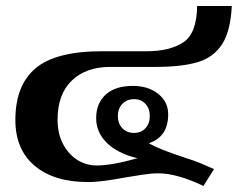

<svg xmlns="http://www.w3.org/2000/svg" viewBox="-20 -594 789 637"><path d="M505 -19Q483 -19 453.5 -14.5Q424 -10 394 -5Q363 1 330 5.5Q297 10 272 10Q159 10 95 -44Q31 -98 31 -196Q31 -311 98 -367.5Q165 -424 319 -424H467Q543 -424 588 -453.5Q633 -483 634 -574H749Q745 -491 717 -447.5Q689 -404 636.5 -388Q584 -372 495 -372H346Q265 -372 218 -326.5Q171 -281 171 -197Q171 -151 189 -116.5Q207 -82 236.5 -63.5Q266 -45 301 -45Q351 -45 436 -69Q370 -85 334.5 -120Q299 -155 299 -202Q299 -251 330.5 -280Q362 -309 421 -309Q472 -309 505 -282.5Q538 -256 538 -215Q538 -140 474 -119Q504 -100 596 -70Q606 -67 621.5 -61.5Q637 -56 644 -53L690 -33L655 23Q567 -19 505 -19ZM477 -209Q477 -234 462.5 -249.5Q448 -265 425 -265Q401 -265 386 -249.5Q371 -234 371 -209Q371 -184 386 -168.5Q401 -153 425 -153Q448 -153 462.5 -168.5Q477 -184 477 -209Z"/></svg>

Font: Taviraj DemiBold
Style: Regular
Weight: 600
Designer: Katatrad Team
Foundry: CadsonDemak
Version: Version 1.030